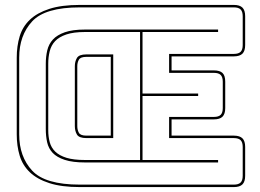

<svg xmlns="http://www.w3.org/2000/svg" viewBox="-20 -750 1055 780"><path d="M304 10Q230 10 180.5 -6Q131 -22 101.5 -50Q72 -78 60 -117.5Q48 -157 48 -204V-516Q48 -563 60 -602.5Q72 -642 101.5 -670Q131 -698 180.5 -714Q230 -730 304 -730H930Q954 -730 965 -719Q976 -708 976 -684V-567Q976 -543 965 -532Q954 -521 930 -521H677V-464H849Q873 -464 884 -453.5Q895 -443 895 -418V-311Q895 -287 884 -276Q873 -265 849 -265H677V-199H930Q954 -199 965 -188Q976 -177 976 -153V-36Q976 -12 965 -1Q954 10 930 10ZM304 0H930Q949 0 957.5 -8.5Q966 -17 966 -36V-153Q966 -172 957.5 -180.5Q949 -189 930 -189H667V-275H849Q868 -275 876.5 -283.5Q885 -292 885 -311V-418Q885 -437 876.5 -445.5Q868 -454 849 -454H667V-531H930Q949 -531 957.5 -539.5Q966 -548 966 -567V-684Q966 -703 957.5 -711.5Q949 -720 930 -720H304Q163 -720 110.5 -663Q58 -606 58 -516V-204Q58 -114 110.5 -57Q163 0 304 0ZM326 -90Q275 -90 243 -100.5Q211 -111 194 -129Q177 -147 171.5 -172Q166 -197 166 -226V-491Q166 -520 172 -545.5Q178 -571 195 -589.5Q212 -608 243.5 -619Q275 -630 326 -630H866V-620H559V-370H785V-360H559V-100H866V-90ZM326 -100H549V-620H326Q279 -620 249.5 -610Q220 -600 204 -583Q188 -566 182 -542Q176 -518 176 -491V-221Q176 -195 182 -172.5Q188 -150 204.5 -134Q221 -118 250 -109Q279 -100 326 -100ZM440 -529V-189H331Q301 -189 292.5 -203.5Q284 -218 284 -238V-481Q284 -500 292.5 -514.5Q301 -529 331 -529ZM294 -238Q294 -222 300.5 -210.5Q307 -199 331 -199H430V-519H331Q307 -519 300.5 -507.5Q294 -496 294 -481Z"/></svg>

Font: Bungee Outline
Style: Regular
Weight: 400
Designer: David Jonathan Ross
Foundry: David Jonathan Ross
Version: Version 1.000;PS 1.0;hotconv 1.0.72;makeotf.lib2.5.5900